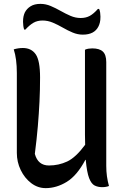

<svg xmlns="http://www.w3.org/2000/svg" viewBox="-20 -958 640 992"><path d="M216 14Q175 14 141 -12Q107 -38 87 -79.5Q67 -121 67 -168V-581Q67 -654 51 -703Q75 -710 98 -710Q142 -710 164.5 -677.5Q187 -645 187 -558Q187 -493 184 -432Q181 -371 175.5 -306Q170 -241 160 -163Q176 -103 233 -103Q283 -103 327 -123.5Q371 -144 420 -210Q419 -234 419 -262V-701Q427 -705 437 -706.5Q447 -708 457 -708Q494 -708 511.5 -691.5Q529 -675 529 -637V-101Q529 -73 532.5 -47.5Q536 -22 543 3Q528 9 508 9Q486 9 469 0.5Q452 -8 440.5 -37.5Q429 -67 423 -132H421Q378 -51 325 -18.5Q272 14 216 14ZM397 -865Q424 -865 444 -876Q464 -887 486 -912H492Q496 -904 497.5 -892.5Q499 -881 499 -872Q499 -853 496 -841.5Q493 -830 489 -822Q468 -779 408 -779Q381 -779 355 -790Q329 -801 304 -815.5Q279 -830 253 -841Q227 -852 200 -852Q173 -852 153 -840.5Q133 -829 111 -805H105Q102 -813 100.5 -824Q99 -835 99 -845Q99 -862 101.5 -873Q104 -884 108 -893Q118 -913 138 -925.5Q158 -938 189 -938Q216 -938 242 -927Q268 -916 293.5 -901.5Q319 -887 344.5 -876Q370 -865 397 -865Z"/></svg>

Font: Recursive Mn Csl St Med
Style: Regular
Weight: 500
Monospace: yes
Version: Version 1.079;hotconv 1.0.112;makeotfexe 2.5.65598; ttfautoh